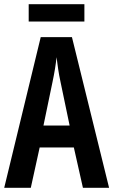

<svg xmlns="http://www.w3.org/2000/svg" viewBox="-20 -890 537 910"><path d="M373 0 330 -191H168L126 0H0L173 -714H321L497 0ZM267 -501Q260 -533 255.5 -563.5Q251 -594 248 -619Q243 -568 229 -502L186 -295H310ZM380 -870V-788H116V-870Z"/></svg>

Font: Noto Sans Thai Looped ExtraCondensed SemiBold
Style: Regular
Weight: 600
Width: 2
Designer: Sasikarn Vongin, Ben Mitchell
Foundry: The Fontpad Ltd
Version: Version 1.001; ttfautohint (v1.8.4.7-5d5b)